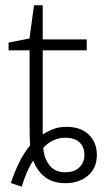

<svg xmlns="http://www.w3.org/2000/svg" viewBox="-20 -679 399 722"><path d="M61.5 22.9 21 9.3Q34.2 -31.7 52.7 -69.1Q71.3 -106.4 93.3 -132.3Q92.3 -147.5 91.8 -165.5Q91.3 -183.6 91.3 -200.2V-489.7H12.2V-519L90.8 -534.2L107.9 -659.2H140.6V-530.8H306.2V-489.7H140.6V-173.3Q156.7 -184.1 179 -193.1Q201.2 -202.1 230 -202.1Q283.7 -202.1 314 -172.6Q344.2 -143.1 344.2 -96.7Q344.2 -46.4 310.5 -18.3Q276.9 9.8 226.1 9.8Q179.2 9.8 149.4 -13.2Q119.6 -36.1 105 -75.2Q92.8 -58.1 81.3 -31Q69.8 -3.9 61.5 22.9ZM225.6 -31.2Q259.8 -31.2 278.6 -49.8Q297.4 -68.4 297.4 -96.7Q297.4 -127 278.6 -144Q259.8 -161.1 226.6 -161.1Q201.2 -161.1 179.9 -150.9Q158.7 -140.6 142.6 -123Q145.5 -84 166 -57.6Q186.5 -31.2 225.6 -31.2Z"/></svg>

Font: Open Sans Light
Style: Regular
Weight: 300
Designer: Monotype Design Team
Foundry: Monotype Imaging Inc.
Version: Version 3.000; ttfautohint (v1.8.4)